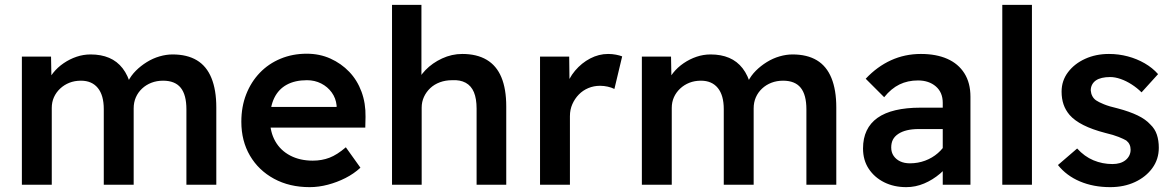

<svg xmlns="http://www.w3.org/2000/svg" viewBox="-20 -760 4824 790"><path d="M70 0V-527H190L192 -420L172 -412Q181 -438 199 -460.5Q217 -483 242 -500Q267 -517 295 -526.5Q323 -536 353 -536Q396 -536 429 -522Q462 -508 484.5 -479Q507 -450 519 -405L500 -409L507 -425Q519 -449 539 -469Q559 -489 584 -504.5Q609 -520 636.5 -528Q664 -536 690 -536Q750 -536 790 -512Q830 -488 850 -439Q870 -390 870 -318V0H747V-310Q747 -370 723.5 -399Q700 -428 651 -428Q625 -428 603 -419.5Q581 -411 564.5 -395.5Q548 -380 539 -359.5Q530 -339 530 -314V0H407V-311Q407 -368 382.5 -398Q358 -428 313 -428Q287 -428 265.5 -419.5Q244 -411 227.5 -395.5Q211 -380 202 -360Q193 -340 193 -316V0Z M1254 10Q1171 10 1107.5 -24.5Q1044 -59 1008.5 -119.5Q973 -180 973 -259Q973 -321 993 -372Q1013 -423 1049 -460.5Q1085 -498 1134.5 -518.5Q1184 -539 1242 -539Q1295 -539 1339.5 -519Q1384 -499 1417 -464.5Q1450 -430 1467.5 -382.5Q1485 -335 1484 -279L1483 -235H1057L1033 -320H1380L1365 -303V-326Q1362 -356 1345 -379.5Q1328 -403 1301.5 -416.5Q1275 -430 1243 -430Q1194 -430 1160 -411.5Q1126 -393 1108.5 -357Q1091 -321 1091 -268Q1091 -217 1112.5 -179Q1134 -141 1174 -120Q1214 -99 1267 -99Q1304 -99 1335.5 -111Q1367 -123 1403 -154L1463 -70Q1436 -45 1401.5 -27.5Q1367 -10 1329 0Q1291 10 1254 10Z M1593 0V-740H1714V-419L1691 -407Q1702 -442 1730.5 -471.5Q1759 -501 1799 -519.5Q1839 -538 1882 -538Q1942 -538 1982.5 -514Q2023 -490 2043 -442Q2063 -394 2063 -322V0H1941V-313Q1941 -354 1930 -380.5Q1919 -407 1896 -419.5Q1873 -432 1840 -430Q1813 -430 1790 -421.5Q1767 -413 1750.5 -397.5Q1734 -382 1724.5 -361.5Q1715 -341 1715 -317V0H1654Q1637 0 1621.5 0Q1606 0 1593 0Z M2202 0V-527H2322L2324 -359L2308 -397Q2319 -437 2346 -469Q2373 -501 2408.5 -519.5Q2444 -538 2482 -538Q2499 -538 2514.5 -535Q2530 -532 2540 -528L2508 -394Q2496 -400 2480.5 -403.5Q2465 -407 2449 -407Q2423 -407 2400.5 -397.5Q2378 -388 2361.5 -371Q2345 -354 2335 -331.5Q2325 -309 2325 -282V0Z M2621 0V-527H2741L2743 -420L2723 -412Q2732 -438 2750 -460.5Q2768 -483 2793 -500Q2818 -517 2846 -526.5Q2874 -536 2904 -536Q2947 -536 2980 -522Q3013 -508 3035.5 -479Q3058 -450 3070 -405L3051 -409L3058 -425Q3070 -449 3090 -469Q3110 -489 3135 -504.5Q3160 -520 3187.5 -528Q3215 -536 3241 -536Q3301 -536 3341 -512Q3381 -488 3401 -439Q3421 -390 3421 -318V0H3298V-310Q3298 -370 3274.5 -399Q3251 -428 3202 -428Q3176 -428 3154 -419.5Q3132 -411 3115.5 -395.5Q3099 -380 3090 -359.5Q3081 -339 3081 -314V0H2958V-311Q2958 -368 2933.5 -398Q2909 -428 2864 -428Q2838 -428 2816.5 -419.5Q2795 -411 2778.5 -395.5Q2762 -380 2753 -360Q2744 -340 2744 -316V0Z M3859 0V-337Q3859 -380 3830.5 -404.5Q3802 -429 3757 -429Q3715 -429 3681 -412.5Q3647 -396 3618 -360L3542 -436Q3589 -486 3646 -512Q3703 -538 3769 -538Q3832 -538 3877.5 -518Q3923 -498 3948 -458.5Q3973 -419 3973 -362V0ZM3709 10Q3658 10 3618 -10Q3578 -30 3554.5 -65.5Q3531 -101 3531 -149Q3531 -191 3546 -222.5Q3561 -254 3590.5 -275Q3620 -296 3664.5 -306.5Q3709 -317 3767 -317H3918L3909 -229H3760Q3733 -229 3712 -224Q3691 -219 3676 -209Q3661 -199 3654 -185.5Q3647 -172 3647 -153Q3647 -133 3657 -118.5Q3667 -104 3684 -96Q3701 -88 3724 -88Q3757 -88 3786.5 -99Q3816 -110 3839 -130Q3862 -150 3875 -175L3900 -107Q3879 -72 3848.5 -46Q3818 -20 3782.5 -5Q3747 10 3709 10Z M4104 0V-740H4226V0Z M4548 10Q4479 10 4423.5 -13.5Q4368 -37 4333 -81L4412 -149Q4442 -116 4479 -100.5Q4516 -85 4557 -85Q4574 -85 4587.5 -89Q4601 -93 4611 -101Q4621 -109 4626.5 -120Q4632 -131 4632 -144Q4632 -168 4614 -182Q4604 -188 4583 -196.5Q4562 -205 4528 -213Q4474 -227 4437.5 -245.5Q4401 -264 4381 -287Q4364 -307 4356 -330.5Q4348 -354 4348 -383Q4348 -428 4374.5 -463Q4401 -498 4445 -518Q4489 -538 4543 -538Q4583 -538 4620.5 -528Q4658 -518 4690 -499.5Q4722 -481 4745 -455L4677 -380Q4659 -398 4636.5 -412.5Q4614 -427 4591 -435Q4568 -443 4548 -443Q4529 -443 4514 -439.5Q4499 -436 4489 -429Q4479 -422 4473.5 -411.5Q4468 -401 4468 -388Q4469 -375 4474.5 -364.5Q4480 -354 4490 -347Q4500 -340 4522 -331Q4544 -322 4579 -314Q4628 -301 4661 -285Q4694 -269 4713 -248Q4732 -230 4740 -206Q4748 -182 4748 -152Q4748 -105 4721.5 -68.5Q4695 -32 4650 -11Q4605 10 4548 10Z"/></svg>

Font: Readex Pro Medium
Style: Regular
Weight: 500
Designer: Bonnie Shaver-Troup, Thomas Jockin
Foundry: Lexend
Version: Version 1.204